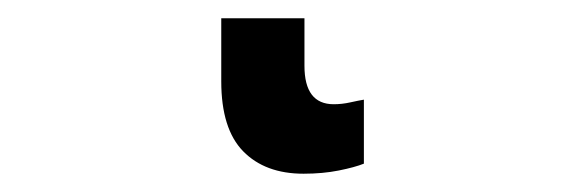

<svg xmlns="http://www.w3.org/2000/svg" viewBox="-20 38 640 210"><path d="M312 228Q270 228 246 203.5Q222 179 222 127V58H313V110Q313 152 345 152Q354 152 363 150Q372 148 378 147V217Q368 221 350.5 224.5Q333 228 312 228Z"/></svg>

Font: Noto Sans Mono SemiBold
Style: Regular
Weight: 600
Designer: Monotype Design Team
Foundry: Monotype Imaging Inc.
Version: Version 2.014; ttfautohint (v1.8.4.7-5d5b)